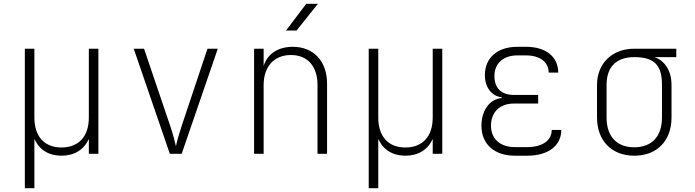

<svg xmlns="http://www.w3.org/2000/svg" viewBox="-20 -805 3640 1005"><path d="M110 180H160V-75H162C185 -22 235 10 302 10C369 10 420 -22 443 -75H445V0H495V-550H445V-190C445 -91 392 -33 302 -33C212 -33 160 -91 160 -190V-550H110Z M869 0H931L1120 -550H1066L929 -140C917 -104 905 -62 901 -39C896 -62 885 -104 873 -140L734 -550H680Z M1477 -645H1532L1644 -785H1583ZM1310 0H1360V-360C1360 -457 1415 -517 1503 -517C1589 -517 1642 -459 1642 -360V0H1692V-367C1692 -485 1621 -560 1513 -560C1435 -560 1380 -523 1360 -460V-550H1310Z M1910 180H1960V-75H1962C1985 -22 2035 10 2102 10C2169 10 2220 -22 2243 -75H2245V0H2295V-550H2245V-190C2245 -91 2192 -33 2102 -33C2012 -33 1960 -91 1960 -190V-550H1910Z M2740 10C2849 10 2918 -42 2918 -125H2868C2868 -70 2819 -35 2740 -35H2675C2598 -35 2550 -78 2550 -147C2550 -218 2596 -263 2670 -263H2797V-308H2670C2602 -308 2568 -346 2568 -407C2568 -473 2614 -515 2688 -515H2734C2806 -515 2852 -480 2852 -425H2902C2902 -508 2837 -560 2734 -560H2688C2584 -560 2518 -503 2518 -411C2518 -348 2554 -301 2606 -296V-292C2543 -286 2500 -227 2500 -147C2500 -51 2567 10 2675 10Z M3300 10C3419 10 3495 -68 3495 -190V-360C3495 -434 3460 -488 3405 -506H3520V-550H3300C3184 -550 3105 -473 3105 -360V-190C3105 -68 3182 10 3300 10ZM3300 -34C3208 -34 3155 -91 3155 -190V-360C3155 -458 3209 -506 3300 -506C3411 -506 3445 -458 3445 -360V-190C3445 -91 3392 -34 3300 -34Z"/></svg>

Font: JetBrains Mono Thin
Style: Regular
Weight: 100
Monospace: yes
Designer: Philipp Nurullin, Konstantin Bulenkov
Foundry: JetBrains
Version: Version 2.305